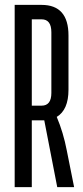

<svg xmlns="http://www.w3.org/2000/svg" viewBox="-20 -765 340 785"><path d="M110 0H40V-745H150Q260 -745 260 -620V-398Q260 -316 212 -287Q239 -223 253 -150L283 0H214L161 -273H150H110ZM110 -333H150Q190 -333 190 -385V-633Q190 -686 150 -686H110Z"/></svg>

Font: Exetegue
Style: Regular
Weight: 400
Designer: Fábio Duarte Martins
Foundry: Fábio Duarte Martins
Version: Version 0.001